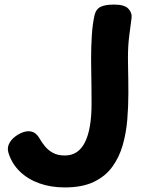

<svg xmlns="http://www.w3.org/2000/svg" viewBox="-20 -804 651 840"><path d="M393.4 -736.7Q399.8 -764.1 420.2 -774.1Q440.6 -784 479.1 -784Q524.8 -784 541.7 -765.8Q558.6 -747.6 555.6 -725.4Q551.3 -693.4 545.6 -648.8Q539.8 -604.2 539.8 -552.7Q539.8 -530.7 540.3 -508.2Q540.8 -485.8 541.2 -458.9Q541.6 -432.1 541.6 -394.4Q541.6 -337.7 536.8 -279.8Q532 -222 516.8 -168.8Q501.6 -115.7 471.1 -73.9Q440.7 -32.2 390.1 -8.1Q339.6 16 263.1 16Q202.8 16 152.5 -1.8Q102.2 -19.6 66.9 -53.7Q31.6 -87.8 16.8 -136.1Q11.2 -155.2 18.5 -172.2Q25.8 -189.1 40.9 -202.1Q56.1 -215 73.3 -222.4Q90.4 -229.8 104.1 -229.8Q122.4 -229.8 133.9 -220.8Q145.4 -211.8 153.6 -197.3Q162.7 -181.3 176.5 -164.2Q190.3 -147.1 211.5 -135.4Q232.7 -123.7 263.6 -123.7Q294 -123.7 315.9 -138.6Q337.8 -153.6 352.1 -182.4Q366.4 -211.3 373.5 -253.6Q380.6 -295.9 380.6 -349.8Q380.6 -399 380.1 -434.4Q379.6 -469.9 379.1 -497.4Q378.6 -525 378.6 -551Q378.6 -598.6 381.7 -648.3Q384.8 -698.1 393.4 -736.7Z"/></svg>

Font: Playpen Sans Deva
Style: Regular
Weight: 400
Designer: Pooja Saxena, Gunjan Panchal, Laura Meseguer, Veronika Burian, José Scaglione
Foundry: TypeTogether
Version: Version 2.000